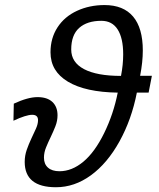

<svg xmlns="http://www.w3.org/2000/svg" viewBox="-20 -745 640 774"><path d="M579.1 -371.6H531.7Q510.7 -263.7 461.7 -175Q412.6 -86.4 346.4 -38.3Q280.3 9.8 205.6 9.8Q79.6 9.8 79.6 -92.3Q79.6 -117.7 87.9 -141.4Q96.2 -165 106.4 -186.5Q116.7 -208 125 -226.6Q133.3 -245.1 133.3 -260.7Q133.3 -282.2 109.9 -282.2Q85 -282.2 34.2 -258.3L35.6 -327.1Q92.3 -353.5 131.3 -353.5Q170.4 -353.5 191.2 -334Q211.9 -314.5 211.9 -280.3Q211.9 -257.8 203.4 -236.1Q194.8 -214.4 184.6 -193.1Q174.3 -171.9 165.8 -151.1Q157.2 -130.4 157.2 -109.4Q157.2 -83.5 173.6 -69.1Q189.9 -54.7 219.7 -54.7Q270 -54.7 316.2 -93.3Q362.3 -131.8 399.9 -208.5Q437.5 -285.2 454.6 -371.6Q324.7 -373.5 254.2 -415.5Q183.6 -457.5 183.6 -534.2Q183.6 -591.3 211.9 -634.8Q240.2 -678.2 290.5 -701.4Q340.8 -724.6 401.4 -724.6Q477.5 -724.6 516.6 -678.2Q555.7 -631.8 555.7 -541.5Q555.7 -495.1 544.9 -439.5H592.3ZM467.8 -439Q476.6 -484.4 476.6 -525.9Q476.6 -591.3 454.3 -626.2Q432.1 -661.1 388.7 -661.1Q331.5 -661.1 299.3 -632.6Q267.1 -604 267.1 -545.4Q267.1 -493.7 318.8 -466.3Q370.6 -439 467.8 -439Z"/></svg>

Font: Cousine
Style: Italic
Weight: 400
Italic angle: -12°
Monospace: yes
Designer: Steve Matteson
Foundry: Monotype Imaging Inc.
Version: Version 1.21